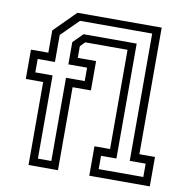

<svg xmlns="http://www.w3.org/2000/svg" viewBox="-83 -829 878 909"><g transform="rotate(10 356.0 -375.0)"><path d="M113.5 0V-399H30V-540H113.5V-647L216.5 -750H621.5V-141.5H696.5V0H405.5V-141.5H480.5V-618.5H277L255 -596V-540H343V-399H255V0ZM152 -37.5H216.5V-437.5H306.5V-502H216.5V-609L262.5 -655H518V-102.5H444V-38.5H658.5V-102.5H582V-714.5H235L152 -632V-502H69V-437.5H152Z"/></g></svg>

Font: Tourney Condensed
Style: Regular
Weight: 400
Width: 3
Designer: Tyler Finck
Foundry: Etcetera Type Co
Version: Version 1.010; ttfautohint (v1.8.3)